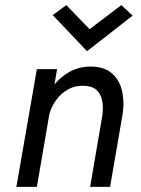

<svg xmlns="http://www.w3.org/2000/svg" viewBox="-20 -730 549 750"><path d="M124 0H44L124 -460H203ZM380 -280Q384 -312 379 -337.5Q374 -363 357 -378.5Q340 -394 307 -395Q272 -396 244.5 -380Q217 -364 198.5 -338Q180 -312 172 -281H136Q146 -331 173.5 -374Q201 -417 242 -443.5Q283 -470 334 -470Q384 -470 414 -446Q444 -422 455 -381.5Q466 -341 460 -290L410 0H332ZM454 -710 498 -669 320 -530 186 -671 239 -710 330 -616Z"/></svg>

Font: Jost
Style: Italic
Weight: 400
Italic angle: -5°
Version: Version 3.710